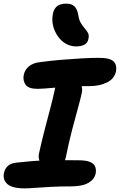

<svg xmlns="http://www.w3.org/2000/svg" viewBox="-30 -1028 661 1059"><path d="M177 -538Q127 -538 111 -561Q95 -584 101 -615Q107 -644 130 -662.5Q153 -681 189 -685Q247 -693 306.5 -698Q366 -703 420 -706Q474 -709 518 -709Q575 -709 595.5 -690Q616 -671 610 -635Q601 -593 560 -573Q519 -553 463 -553Q413 -553 375 -551.5Q337 -550 307.5 -547.5Q278 -545 255 -543Q232 -541 213 -539.5Q194 -538 177 -538ZM266 -104Q223 -104 200.5 -125Q178 -146 185 -181Q199 -245 215 -307Q231 -369 246 -425.5Q261 -482 271 -528Q278 -565 294 -583Q310 -601 344 -601Q382 -601 405.5 -576Q429 -551 421 -515Q414 -482 399.5 -430Q385 -378 367.5 -311Q350 -244 334 -165Q323 -104 266 -104ZM107 11Q37 11 10.5 -13Q-16 -37 -8 -74Q-3 -98 13.5 -113Q30 -128 61 -131Q107 -136 142.5 -139Q178 -142 208 -143Q238 -144 266.5 -144.5Q295 -145 327.5 -144.5Q360 -144 402 -144Q446 -144 468 -134Q490 -124 495.5 -107.5Q501 -91 498 -73Q492 -40 458.5 -20Q425 0 361 0Q303 0 253.5 2.5Q204 5 166 8Q128 11 107 11ZM390 -772Q361 -772 336 -785.5Q311 -799 293.5 -822Q276 -845 266.5 -873Q257 -901 259 -930Q261 -970 279.5 -989Q298 -1008 336 -1008Q366 -1008 381.5 -992Q397 -976 402 -943Q406 -917 416.5 -900Q427 -883 438 -870.5Q449 -858 455.5 -846Q462 -834 458 -815Q454 -791 435.5 -781.5Q417 -772 390 -772Z"/></svg>

Font: Shantell Sans Light
Style: Bold Italic
Weight: 700
Italic angle: -11°
Version: Version 1.011;[c5ecc13dd]